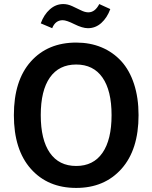

<svg xmlns="http://www.w3.org/2000/svg" viewBox="-20 -922 755 952"><path d="M357.9 -99.1Q442.9 -99.1 488 -164.1Q533.2 -229 533.2 -351.1Q533.2 -473.1 488 -537.6Q442.9 -602.1 357.9 -602.1Q272.5 -602.1 227.3 -537.6Q182.1 -473.1 182.1 -351.1Q182.1 -229 227.3 -164.1Q272.5 -99.1 357.9 -99.1ZM48.8 -351.1Q48.8 -522.9 132.8 -616.9Q216.8 -710.9 357.9 -710.9Q426.8 -710.9 483.4 -687.3Q540 -663.6 581.1 -618.9Q622.1 -574.2 644.5 -505.9Q667 -437.5 667 -351.1Q667 -179.7 582.5 -85Q498 9.8 357.9 9.8Q216.8 9.8 132.8 -85Q48.8 -179.7 48.8 -351.1ZM293.9 -901.9Q315.4 -901.9 337.9 -891.6Q360.4 -881.3 380.9 -871.1Q401.4 -860.8 418 -860.8Q451.2 -860.8 472.2 -901.9L526.9 -877Q511.2 -834 482.4 -808.1Q453.6 -782.2 416 -782.2Q388.7 -782.2 349.1 -802Q309.6 -821.8 291 -821.8Q254.4 -821.8 238.8 -782.2L182.1 -806.2Q197.8 -849.6 227.3 -875.7Q256.8 -901.9 293.9 -901.9Z"/></svg>

Font: LT Hoop SemBd
Style: Regular
Weight: 600
Designer: Daniel Lyons
Foundry: LyonsType
Version: Version 1.000